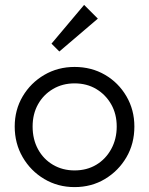

<svg xmlns="http://www.w3.org/2000/svg" viewBox="-20 -753 608 783"><path d="M284 10Q216 10 160.5 -23Q105 -56 72.5 -112Q40 -168 40 -237Q40 -305 72.5 -360Q105 -415 160.5 -447.5Q216 -480 284 -480Q353 -480 408 -448Q463 -416 495.5 -360.5Q528 -305 528 -237Q528 -167 495.5 -111.5Q463 -56 408 -23Q353 10 284 10ZM284 -58Q334 -58 372.5 -81Q411 -104 433.5 -145Q456 -186 456 -237Q456 -288 433.5 -327.5Q411 -367 372.5 -390Q334 -413 284 -413Q235 -413 196 -390Q157 -367 135 -327.5Q113 -288 113 -237Q113 -185 135 -144.5Q157 -104 196 -81Q235 -58 284 -58ZM222 -543 190 -575 323 -733 379 -677Z"/></svg>

Font: Outfit-Light
Style: Regular
Weight: 300
Designer: Rodrigo Fuenzalida
Foundry: fragTYPE
Version: Version 1.000